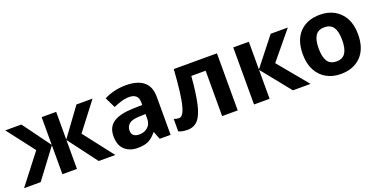

<svg xmlns="http://www.w3.org/2000/svg" viewBox="-22 -1137 3384 1726"><g transform="rotate(-20 1670.0 -273.5)"><path d="M854 -546 653 -284 873 0H714L506 -277V0H367V-277L159 0H0L220 -284L19 -546H173L367 -281V-546H506V-281L700 -546Z M1175 -557Q1285 -557 1343.5 -509.5Q1402 -462 1402 -364V0H1298L1269 -74H1265Q1230 -30 1191 -10Q1152 10 1084 10Q1011 10 963 -32.5Q915 -75 915 -163Q915 -250 976 -291.5Q1037 -333 1159 -337L1254 -340V-364Q1254 -407 1231.5 -427Q1209 -447 1169 -447Q1129 -447 1091 -435.5Q1053 -424 1015 -407L966 -508Q1010 -531 1063.5 -544Q1117 -557 1175 -557ZM1254 -253 1196 -251Q1124 -249 1096 -225Q1068 -201 1068 -162Q1068 -128 1088 -113.5Q1108 -99 1140 -99Q1188 -99 1221 -127.5Q1254 -156 1254 -208Z M2044 0H1895V-434H1758Q1745 -274 1723.5 -176.5Q1702 -79 1664 -34.5Q1626 10 1562 10Q1510 10 1477 -6V-125Q1500 -115 1525 -115Q1543 -115 1558 -133Q1573 -151 1586.5 -198Q1600 -245 1611 -329.5Q1622 -414 1631 -546H2044Z M2558 -546H2722L2506 -284L2741 0H2572L2349 -277V0H2200V-546H2349V-281Z M3295 -274Q3295 -138 3223.5 -64Q3152 10 3029 10Q2953 10 2893.5 -23Q2834 -56 2800 -119.5Q2766 -183 2766 -274Q2766 -410 2837 -483Q2908 -556 3032 -556Q3109 -556 3168 -523Q3227 -490 3261 -427.5Q3295 -365 3295 -274ZM2918 -274Q2918 -193 2944.5 -151.5Q2971 -110 3031 -110Q3090 -110 3116.5 -151.5Q3143 -193 3143 -274Q3143 -355 3116.5 -395.5Q3090 -436 3030 -436Q2971 -436 2944.5 -395.5Q2918 -355 2918 -274Z"/></g></svg>

Font: Noto IKEA Latin
Style: Bold
Weight: 700
Designer: Monotype Design Team
Foundry: Monotype Imaging Inc.
Version: Version 1.0